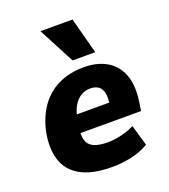

<svg xmlns="http://www.w3.org/2000/svg" viewBox="-141 -867 863 979"><g transform="rotate(-20 290.5 -377.0)"><path d="M302 11Q192 11 129.5 -24.5Q67 -60 47 -124.5Q27 -189 44 -275Q61 -351 99.5 -405Q138 -459 198 -488Q258 -517 337 -517Q406 -517 457 -488.5Q508 -460 531.5 -402Q555 -344 542 -254L535 -207H182L197 -303H408L395 -287Q402 -330 396 -355.5Q390 -381 373 -392.5Q356 -404 330 -404Q302 -404 278 -389.5Q254 -375 238 -346Q222 -317 214 -272L210 -243Q202 -198 210 -169.5Q218 -141 245.5 -128Q273 -115 323 -115Q357 -115 397 -124.5Q437 -134 467 -150L500 -37Q451 -9 399.5 1Q348 11 302 11ZM295 -569 192 -765H366L418 -569Z"/></g></svg>

Font: Nunito Sans 7pt SemiCondensed Black
Style: Italic
Weight: 900
Width: 4
Italic angle: -9°
Designer: Vernon Adams
Foundry: Vernon Adams
Version: Version 3.101;gftools[0.9.27]